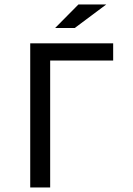

<svg xmlns="http://www.w3.org/2000/svg" viewBox="-20 -830 590 850"><path d="M202.1 -562H481V-638.2H113.8V0H202.1ZM450.2 -810.1H327.1L224.1 -706.1H311ZM0 -638.2Z"/></svg>

Font: CodeNewRoman Nerd Font Mono
Style: Regular
Weight: 400
Monospace: yes
Designer: Sam Radian
Foundry: Code New Roman
Version: Version 2.00 November 29, 2014;Nerd Fonts 3.2.1